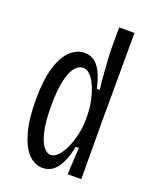

<svg xmlns="http://www.w3.org/2000/svg" viewBox="-134 -773 687 860"><g transform="rotate(20 209.0 -342.5)"><path d="M175 12Q138 12 108.5 -17.5Q79 -47 61 -109Q43 -171 43 -265Q43 -361 61.5 -421Q80 -481 111 -509Q142 -537 177 -537Q208 -537 228.5 -519.5Q249 -502 262 -472Q275 -442 283 -404H297Q293 -437 290 -474Q287 -511 285 -544.5Q283 -578 283 -600V-697H356L355 -272L356 0H291L298 -128H283Q276 -90 262.5 -58Q249 -26 227.5 -7Q206 12 175 12ZM189 -55Q207 -55 224 -73Q241 -91 254.5 -121Q268 -151 276 -187.5Q284 -224 284 -261V-275Q284 -300 280 -327Q276 -354 268 -380Q260 -406 249 -426.5Q238 -447 224 -459.5Q210 -472 193 -472Q174 -472 156.5 -452Q139 -432 128 -386Q117 -340 117 -263Q117 -186 128 -140.5Q139 -95 155.5 -75Q172 -55 189 -55Z"/></g></svg>

Font: Bricolage Grotesque 24pt Condensed Light
Style: Regular
Weight: 300
Width: 3
Designer: Mathieu Triay
Foundry: Atelier Triay
Version: Version 1.001;gftools[0.9.33.dev8+g029e19f]